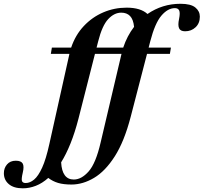

<svg xmlns="http://www.w3.org/2000/svg" viewBox="-206 -764 1077 1016"><path d="M160.5 -475Q160.5 -477 161 -479H63L68.5 -512H170.5Q193 -579 237.5 -626.2Q282 -673.5 340.5 -698.5Q399 -723.5 464 -723.5Q538 -723.5 574.5 -690Q653 -744 749 -744Q803.5 -744 827.5 -724.5Q851.5 -705 851.5 -676Q851.5 -641 829 -619.8Q806.5 -598.5 773.5 -598.5Q748.5 -598.5 741.5 -614.8Q734.5 -631 741.5 -663.5Q748 -696 742.2 -708.5Q736.5 -721 719.5 -721Q682 -721 648 -681.2Q614 -641.5 589 -545L580.5 -512H698.5L693 -479H572L485.5 -145.5Q451.5 -15 401.2 63.5Q351 142 291.8 177.2Q232.5 212.5 172 212.5Q130 212.5 101.5 204Q73 195.5 49.5 177.5Q17.5 206 -16.5 219.2Q-50.5 232.5 -85 232.5Q-133.5 232.5 -159.5 210.2Q-185.5 188 -185.5 152.5Q-185.5 125.5 -168.8 106Q-152 86.5 -122.5 86.5Q-94.5 86.5 -86 101.2Q-77.5 116 -85.5 149.5Q-93.5 183 -89.8 193.8Q-86 204.5 -70 204.5Q-47.5 204.5 -25.5 186.2Q-3.5 168 17 123.2Q37.5 78.5 55 -1.5ZM313.5 -545 305 -512H446Q466.5 -574 503.5 -622Q499.5 -661.5 482.2 -679.2Q465 -697 435.5 -697Q398.5 -697 366.5 -662.8Q334.5 -628.5 313.5 -545ZM436 -475Q436.5 -477 437 -479H296.5L209.5 -137Q190.5 -63 167.2 -5.2Q144 52.5 117.5 95Q122.5 186 184.5 186Q225 186 263 143.2Q301 100.5 326.5 -10Z"/></svg>

Font: Newsreader Display SemiBold
Style: Italic
Weight: 600
Italic angle: -17°
Designer: Hugues Gentile
Foundry: Production Type
Version: Version 1.001